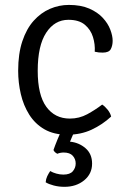

<svg xmlns="http://www.w3.org/2000/svg" viewBox="-20 -522 510 761"><path d="M355.5 -317Q357.5 -346 348.5 -375.2Q339.5 -404.5 316.2 -424Q293 -443.5 251 -443.5Q196.5 -443.5 163 -392.2Q129.5 -341 129.5 -241.5Q129.5 -145.5 163.5 -98.8Q197.5 -52 257 -52Q294 -52 325.8 -69.2Q357.5 -86.5 385 -107.5Q396 -100.5 406.8 -87Q417.5 -73.5 420.5 -60Q386 -28 343 -8Q300 12 247 12Q193.5 12 156.2 -9.5Q119 -31 96 -67.5Q73 -104 62.5 -149.2Q52 -194.5 52 -241.5Q52 -309 68.5 -358.5Q85 -408 113.5 -439.8Q142 -471.5 178 -487Q214 -502.5 253 -502.5Q300.5 -502.5 333.8 -488Q367 -473.5 387.5 -451.2Q408 -429 417.2 -404.5Q426.5 -380 426.5 -360.5Q426.5 -341.5 419.2 -327.5Q412 -313.5 387 -313.5Q379 -313.5 371.5 -314.2Q364 -315 355.5 -317ZM192 72.5Q198 55 207.5 31.8Q217 8.5 225 -6.5H278.5Q274 1 267.5 15.8Q261 30.5 257.5 39.5Q293 43 319 65.5Q345 88 345 126.5Q345 167 313.5 192.8Q282 218.5 235.5 218.5Q213 218.5 193 213.2Q173 208 161 200.5Q162 187.5 167.2 176.5Q172.5 165.5 179 156Q189 162 203.2 166Q217.5 170 231 170Q257.5 170 268.8 156.5Q280 143 280 126Q280 108.5 268.5 95.5Q257 82.5 232 82.5Q226 82.5 219.2 83.8Q212.5 85 207.5 87.5Q202 85 197.8 81Q193.5 77 192 72.5Z"/></svg>

Font: Signika Light Light
Style: Regular
Weight: 300
Version: Version 2.001